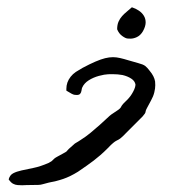

<svg xmlns="http://www.w3.org/2000/svg" viewBox="-20 -520 502 541"><path d="M167 -264.6V-270Q167 -278.8 169.9 -287.4Q172.9 -295.9 179 -303.7Q185.1 -311.5 193.8 -317.4Q202.6 -323.2 212.4 -328.6Q233.4 -339.8 248.8 -346.4Q264.2 -353 276.1 -356Q288.1 -358.9 298.3 -358.9Q308.1 -358.9 318.6 -356.4Q329.1 -354 341.1 -350.3Q353 -346.7 369.1 -342.3Q376.5 -340.3 381.3 -338.4Q386.2 -336.4 389.4 -334Q392.6 -331.5 395.3 -328.4Q397.9 -325.2 401.9 -320.3Q414.6 -305.2 417 -290.5Q417.5 -285.2 417.5 -279.8Q417.5 -271 414.8 -259.8Q412.1 -248.5 405.5 -236.8Q398.9 -225.1 394.5 -216.3Q391.1 -210 390.6 -207.5Q390.1 -205.1 389.9 -203.6Q389.6 -202.1 388.2 -200Q386.7 -197.8 381.8 -191.9L325.7 -135.7Q318.4 -128.9 314.7 -127Q311 -125 307.6 -123.3Q304.2 -121.6 299.1 -117.4Q293.9 -113.3 283.7 -102.5Q272 -90.8 262.7 -82.8Q253.4 -74.7 244.1 -67.6Q234.9 -60.5 224.4 -53.2Q213.9 -45.9 199.7 -36.1Q177.7 -22.5 158.4 -15.9Q139.2 -9.3 117.2 -5.4Q106.9 -2.9 100.6 -1Q94.2 1 87.9 1Q67.9 1 54.7 1.5Q47.9 2 42.5 2Q36.6 2 29.8 1.5Q22.9 1 16.6 -2.4Q10.3 -5.9 4.4 -14.6Q7.8 -26.9 17.1 -31.7Q26.4 -36.6 40.8 -39.8Q55.2 -43 74.5 -46.9Q93.8 -50.8 117.2 -61Q123 -64 125.5 -65.9Q127.9 -67.9 129.4 -69.6Q130.9 -71.3 133.1 -73.2Q135.3 -75.2 140.6 -78.1Q151.4 -84 156.7 -86.9Q162.1 -89.8 164.6 -91.3Q167 -92.8 167.7 -93.5Q168.5 -94.2 169.7 -95.9Q170.9 -97.7 174.1 -100.6Q177.2 -103.5 184.6 -109.9Q188.5 -113.8 190.9 -115.5Q193.4 -117.2 195.6 -118.4Q197.8 -119.6 200.2 -121.1Q202.6 -122.6 207 -125.5Q221.2 -134.3 235.1 -145.8Q249 -157.2 261 -168Q272.9 -178.7 281.5 -186.8Q290 -194.8 293.5 -197.3Q308.6 -207 313.5 -210.7Q318.4 -214.4 319.8 -216.6Q321.3 -218.8 323 -222.2Q324.7 -225.6 334.5 -234.9Q338.4 -238.3 343 -243.7Q347.7 -249 351.6 -255.4Q355.5 -261.7 358.4 -268.3Q361.3 -274.9 361.8 -281.2Q360.4 -291.5 350.1 -298.3Q339.8 -305.2 325.2 -308.6Q312 -311 297.4 -311Q294.9 -311 284.9 -310.8Q274.9 -310.5 258.8 -306.2Q242.7 -301.8 230 -293.7Q217.3 -285.6 211.9 -273.9Q210.4 -271 209.7 -265.1Q209 -259.3 205.6 -255.4Q202.6 -252.4 196.3 -252.4Q194.8 -252.4 189.7 -252.9Q184.6 -253.4 167 -264.6ZM310.1 -437.5Q310.1 -450.2 314 -459Q317.9 -467.8 324 -474.6Q330.1 -481.4 337.4 -487.3Q344.7 -493.2 351.6 -499.5Q362.3 -496.1 371.3 -490Q380.4 -483.9 385.5 -475.3Q390.6 -466.8 390.4 -456.1Q390.1 -445.3 382.8 -432.1Q376 -420.4 365.7 -415.5Q356.4 -411.1 347.7 -411.1Q346.2 -411.1 340.1 -411.4Q334 -411.6 324.5 -418.5Q314.9 -425.3 310.1 -437.5Z"/></svg>

Font: DimaRavanNevis
Style: regular
Weight: 400
Designer: R.Balvardi
Foundry: Dima Software Group
Version: Version 1.00;May 26, 2019;FontCreator 11.5.0.2427 64-bit